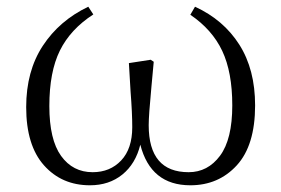

<svg xmlns="http://www.w3.org/2000/svg" viewBox="-20 -538 838 572"><path d="M58 -219Q58 -326 107.5 -401.5Q157 -477 243 -518L258 -495Q190 -451 158.5 -387.5Q127 -324 127 -222Q127 -122 162 -73.5Q197 -25 256 -25Q308 -25 341 -60Q374 -95 374 -159Q374 -202 369 -265L364 -350L429 -360L438 -354L431 -278Q423 -194 423 -165Q423 -25 542 -25Q599 -25 635.5 -74Q672 -123 672 -224Q672 -323 642 -386.5Q612 -450 547 -494L561 -518Q646 -479 693 -405Q740 -331 740 -224Q740 -105 685.5 -45.5Q631 14 547 14Q429 14 398 -107Q384 -50 344.5 -18Q305 14 248 14Q164 14 111 -45.5Q58 -105 58 -219Z"/></svg>

Font: GL-CurulMinamoto Light
Style: Regular
Weight: 300
Designer: Eunice (kana); Ryoko NISHIZUKA 西塚涼子 (ideographs); Frank Grießhammer (Latin, Greek & Cyrillic); Wenlong ZHANG
Foundry: Gutenberg Labo; Adobe
Version: Version 1.002